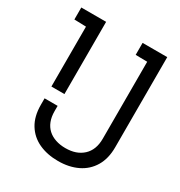

<svg xmlns="http://www.w3.org/2000/svg" viewBox="-168 -816 884 944"><g transform="rotate(30 273.5 -344.5)"><path d="M508 -700H368V-632L434 -631V-194Q434 -162 424.5 -137.5Q415 -113 396.5 -96Q378 -79 353.5 -70.5Q329 -62 297 -62Q267 -62 241.5 -70.5Q216 -79 198 -95.5Q180 -112 170.5 -136.5Q161 -161 161 -193V-223H87V-186Q87 -121 114 -77Q141 -33 188.5 -11Q236 11 298 11Q360 11 407.5 -12Q455 -35 481.5 -79.5Q508 -124 508 -188ZM161 -700H20V-632L87 -630V-290H161Z"/></g></svg>

Font: Advent Pro Medium
Style: Regular
Weight: 500
Designer: VivaRado, Andreas Kalpakidis
Foundry: VivaRado, Andreas Kalpakidis
Version: Version 3.000